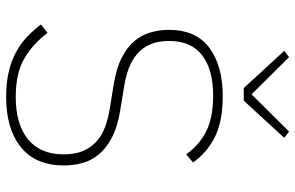

<svg xmlns="http://www.w3.org/2000/svg" viewBox="-192 -780 983 640"><g transform="rotate(90 300.0 -459.5)"><path d="M303 12Q256 12 219.5 3.5Q183 -5 154 -20.5Q125 -36 102.5 -57.5Q80 -79 61 -104L89 -126Q126 -77 174.5 -48.5Q223 -20 303 -20Q394 -20 444 -61Q494 -102 494 -180Q494 -219 482 -246Q470 -273 449 -291Q428 -309 399.5 -319Q371 -329 338 -334L258 -347Q205 -356 170.5 -374Q136 -392 116 -416Q96 -440 87.5 -469.5Q79 -499 79 -530Q79 -621 139 -665.5Q199 -710 300 -710Q385 -710 437.5 -683Q490 -656 521 -611L494 -588Q463 -632 417 -655Q371 -678 298 -678Q212 -678 164 -641.5Q116 -605 116 -531Q116 -494 127.5 -468Q139 -442 159.5 -424.5Q180 -407 208 -396.5Q236 -386 270 -381L349 -368Q403 -359 438 -340.5Q473 -322 494 -297Q515 -272 523 -242Q531 -212 531 -181Q531 -86 470 -37Q409 12 303 12ZM273 -780 149 -915 170 -931 294 -806 418 -931 439 -915 315 -780Z"/></g></svg>

Font: IBM Plex Mono ExtraLight
Style: Regular
Weight: 200
Monospace: yes
Designer: Mike Abbink, Paul van der Laan, Pieter van Rosmalen
Foundry: Bold Monday
Version: Version 2.3